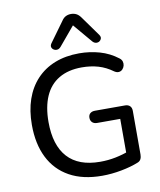

<svg xmlns="http://www.w3.org/2000/svg" viewBox="-101 -1026 930 1114"><g transform="rotate(-10 364.5 -469.0)"><path d="M410 9Q297 9 218.5 -34.5Q140 -78 99.5 -159Q59 -240 59 -352Q59 -436 82 -502.5Q105 -569 149.5 -616.5Q194 -664 257.5 -689Q321 -714 401 -714Q463 -714 521 -697.5Q579 -681 627 -644Q639 -635 642.5 -623Q646 -611 643 -599Q640 -587 631.5 -578Q623 -569 610.5 -567.5Q598 -566 584 -575Q543 -605 498.5 -618Q454 -631 401 -631Q322 -631 267 -598.5Q212 -566 184.5 -503.5Q157 -441 157 -352Q157 -215 221.5 -144Q286 -73 413 -73Q460 -73 504.5 -82Q549 -91 590 -107L570 -57V-298H434Q416 -298 405.5 -308Q395 -318 395 -335Q395 -352 405.5 -361Q416 -370 434 -370H611Q629 -370 639.5 -360Q650 -350 650 -331V-74Q650 -58 644 -46.5Q638 -35 624 -30Q582 -13 524 -2Q466 9 410 9ZM301 -769Q291 -758 279.5 -757Q268 -756 259 -762Q250 -768 247.5 -777.5Q245 -787 253 -799L338 -916Q349 -933 363 -940Q377 -947 394 -947Q411 -947 425 -940Q439 -933 451 -916L535 -799Q543 -787 540.5 -777.5Q538 -768 529.5 -762Q521 -756 509.5 -757Q498 -758 488 -769L394 -880Z"/></g></svg>

Font: Nunito ExtraLight Medium
Style: Regular
Weight: 500
Version: Version 3.602